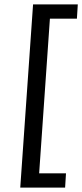

<svg xmlns="http://www.w3.org/2000/svg" viewBox="-20 -727 374 874"><path d="M334.1 -706.9 330.1 -641.9H207.2L158.2 62H280.4L276.4 127H72.2L130.5 -706.9Z"/></svg>

Font: Ancizar Sans Thin
Style: Italic
Weight: 100
Italic angle: -4°
Designer: Cesar Puertas, Viviana Monsalve, Julian Moncada, Julian Prieto, Jose Castro, Mariel Hernandez, Felipe Aragon, Sara Alarc
Version: Version 8.100